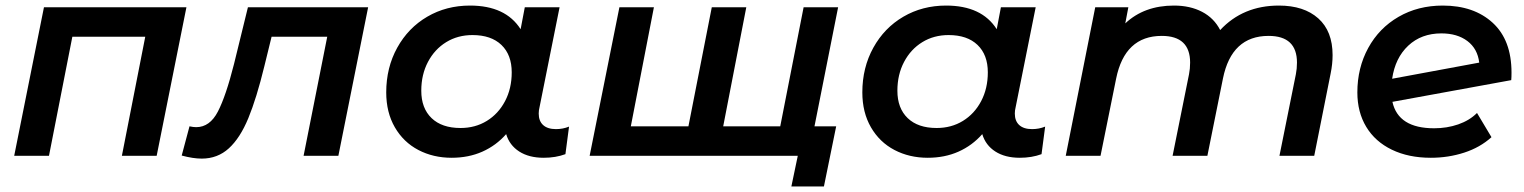

<svg xmlns="http://www.w3.org/2000/svg" viewBox="-20 -560 5478 690"><path d="M650 -534 543 0H418L502 -428H240L156 0H31L138 -534Z M1303 -534 1196 0H1071L1156 -428H956L930 -322Q902 -207 872.5 -135.5Q843 -64 802.5 -27Q762 10 705 10Q674 10 633 -1L661 -106Q675 -103 685 -103Q734 -103 763 -159Q792 -215 821 -330L871 -534Z M2025 -105 2012 -6Q1977 7 1934 7Q1881 7 1846 -15.5Q1811 -38 1799 -78Q1763 -37 1713.5 -15Q1664 7 1603 7Q1537 7 1483.5 -21Q1430 -49 1399 -102.5Q1368 -156 1368 -228Q1368 -317 1407.5 -388.5Q1447 -460 1515.5 -500Q1584 -540 1669 -540Q1797 -540 1851 -455L1866 -534H1991L1919 -175Q1916 -163 1916 -152Q1916 -125 1932 -110.5Q1948 -96 1978 -96Q2003 -96 2025 -105ZM1819 -300Q1819 -363 1782 -398.5Q1745 -434 1678 -434Q1625 -434 1583.5 -408.5Q1542 -383 1518 -337.5Q1494 -292 1494 -234Q1494 -171 1531 -135.5Q1568 -100 1635 -100Q1688 -100 1729.5 -125.5Q1771 -151 1795 -196.5Q1819 -242 1819 -300Z M2992 -534 2886 0H2099L2206 -534H2330L2247 -106H2454L2538 -534H2662L2579 -106H2784L2868 -534ZM2985 -106 2941 110H2824L2847 0H2757L2779 -106Z M3736 -105 3723 -6Q3688 7 3645 7Q3592 7 3557 -15.5Q3522 -38 3510 -78Q3474 -37 3424.5 -15Q3375 7 3314 7Q3248 7 3194.5 -21Q3141 -49 3110 -102.5Q3079 -156 3079 -228Q3079 -317 3118.5 -388.5Q3158 -460 3226.5 -500Q3295 -540 3380 -540Q3508 -540 3562 -455L3577 -534H3702L3630 -175Q3627 -163 3627 -152Q3627 -125 3643 -110.5Q3659 -96 3689 -96Q3714 -96 3736 -105ZM3530 -300Q3530 -363 3493 -398.5Q3456 -434 3389 -434Q3336 -434 3294.5 -408.5Q3253 -383 3229 -337.5Q3205 -292 3205 -234Q3205 -171 3242 -135.5Q3279 -100 3346 -100Q3399 -100 3440.5 -125.5Q3482 -151 3506 -196.5Q3530 -242 3530 -300Z M4769 -362Q4769 -330 4762 -296L4703 0H4578L4637 -293Q4641 -313 4641 -335Q4641 -431 4539 -431Q4406 -431 4375 -278L4319 0H4194L4253 -293Q4257 -313 4257 -335Q4257 -431 4155 -431Q4022 -431 3991 -277L3935 0H3810L3916 -534H4035L4024 -476Q4092 -540 4199 -540Q4257 -540 4300 -517.5Q4343 -495 4365 -452Q4447 -540 4576 -540Q4666 -540 4717.5 -494Q4769 -448 4769 -362Z M5412 -299Q5412 -281 5411 -272L4984 -194Q5005 -99 5134 -99Q5180 -99 5220.5 -113Q5261 -127 5288 -154L5340 -67Q5299 -30 5242 -11.5Q5185 7 5122 7Q5042 7 4982 -22Q4922 -51 4890 -104Q4858 -157 4858 -228Q4858 -316 4897 -387.5Q4936 -459 5006 -499.5Q5076 -540 5165 -540Q5277 -540 5344.5 -478Q5412 -416 5412 -299ZM4983 -277 5296 -335Q5290 -385 5253.5 -412.5Q5217 -440 5160 -440Q5088 -440 5041 -396Q4994 -352 4983 -277Z"/></svg>

Font: Montserrat Alternates SemiBold
Style: Italic
Weight: 600
Italic angle: -11.3°
Designer: Julieta Ulanovsky
Foundry: Julieta Ulanovsky
Version: Version 7.200